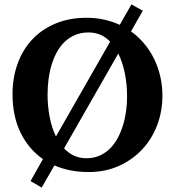

<svg xmlns="http://www.w3.org/2000/svg" viewBox="-20 -768 796 875"><path d="M577.1 -625Q610.8 -600.6 637.5 -568.8Q664.1 -537.1 682.4 -499.5Q700.7 -461.9 710.4 -419.7Q720.2 -377.4 720.2 -332Q720.2 -260.3 696 -197Q671.9 -133.8 627.4 -86.4Q583 -39.1 521 -11.5Q459 16.1 383.8 16.1Q340.8 16.1 301.8 8.5Q262.7 1 228 -14.2L169.9 86.9L119.1 57.1L175.8 -43Q111.3 -87.4 74.2 -162.4Q37.1 -237.3 37.1 -339.8Q37.1 -413.6 60.1 -477.3Q83 -541 126.2 -587.4Q169.4 -633.8 232.2 -660.4Q294.9 -687 375 -687Q417.5 -687 455.1 -678.5Q492.7 -669.9 525.9 -654.8L579.1 -748L630.9 -719.2ZM272 -91.8Q291.5 -70.8 316.9 -58.8Q342.3 -46.9 374 -46.9Q407.2 -46.9 434.1 -58.8Q460.9 -70.8 481.4 -91.3Q502 -111.8 516.6 -139.2Q531.2 -166.5 540.8 -197.8Q550.3 -229 554.7 -262.5Q559.1 -295.9 559.1 -328.1Q559.1 -383.8 548.8 -434.3Q538.6 -484.9 519 -523.9ZM481.9 -578.1Q462.4 -598.6 437.7 -609.4Q413.1 -620.1 383.8 -620.1Q349.1 -620.1 321.8 -608.4Q294.4 -596.7 273.7 -576.4Q252.9 -556.2 238.3 -528.8Q223.6 -501.5 214.4 -470Q205.1 -438.5 200.9 -404.5Q196.8 -370.6 196.8 -336.9Q196.8 -285.6 206.1 -236.3Q215.3 -187 234.9 -146Z"/></svg>

Font: Charis SIL Am
Style: Bold
Weight: 700
Foundry: SIL International
Version: Version 5.000